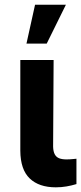

<svg xmlns="http://www.w3.org/2000/svg" viewBox="-20 -783 343 809"><path d="M205.9 -530.3 203.8 -164.9Q204.4 -144.6 210.7 -132.8Q217 -121 229.3 -116.1Q241.6 -111.3 260.4 -111.3Q275.4 -111.3 294.1 -113.4Q299.5 -114.2 302.1 -114.2V-7.4Q282 -1.2 260.4 2.5Q238.8 6.3 215.2 6.3Q144.2 6.3 105.2 -31.1Q66.1 -68.4 65.6 -147.9V-530.3ZM127.7 -763.1H257.7L176.8 -599.2H91.5Z"/></svg>

Font: WEMIX Pretendard Variable
Style: Regular
Weight: 400
Designer: Base glyphs from Inter by Rasmus Andersson; Hangeul glyphs from Noto Sans CJK(Source Han Sans) by Jang Soo-young and Kan
Foundry: Kil Hyung-jin
Version: Version 1.000;Glyphs 3.2 (3208)